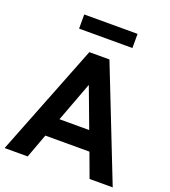

<svg xmlns="http://www.w3.org/2000/svg" viewBox="-166 -955 940 1064"><g transform="rotate(20 304.0 -423.0)"><path d="M622.5 0H486L433.5 -142H173.5L121 0H-15L244.5 -660H363ZM391.5 -254 304.5 -486.5H303L216 -254ZM461 -763H146.5V-846.5H461Z"/></g></svg>

Font: Lucymar Sans SemiBold
Style: Regular
Weight: 600
Foundry: The League of Moveable Type (original font) / Main changes by Cristiano Sobral with portions from Mirco Monsees
Version: Version 2.001;August 30, 2020;FontCreator 13.0.0.2681 64-bit